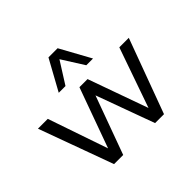

<svg xmlns="http://www.w3.org/2000/svg" viewBox="-171 -971 1188 1188"><g transform="rotate(-45 423.0 -377.0)"><path d="M204 0 26 -488H112L256 -68H237L389 -488H460L610 -68H591L738 -488H821L641 0H563L406 -430H441L284 0ZM274 -554 384 -754H464L574 -554H515L424 -698L333 -554Z"/></g></svg>

Font: Nunito Sans 11pt
Style: Regular
Weight: 400
Version: Version 3.101;gftools[0.9.27]